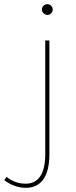

<svg xmlns="http://www.w3.org/2000/svg" viewBox="-113 -712 368 925"><path d="M141.1 -666Q141.1 -656.2 133.5 -648.2Q126 -640.1 115.2 -640.1Q105.5 -640.1 97.2 -647.9Q88.9 -655.8 88.9 -666Q88.9 -677.2 96.9 -684.6Q105 -691.9 115.2 -691.9Q126 -691.9 133.5 -684.3Q141.1 -676.8 141.1 -666ZM11.2 192.9Q-43 192.9 -92.8 155.8L-81.1 140.1Q-40 173.3 11.2 172.9Q57.1 172.9 81.1 137Q105 101.1 105 30.8V-517.1H125V30.8Q125 110.8 95.9 151.9Q66.9 192.9 11.2 192.9Z"/></svg>

Font: Montserrat
Style: Thin
Weight: 250
Designer: Julieta Ulanovsky
Foundry: Julieta Ulanovsky
Version: Version 1.000;PS 002.000;hotconv 1.0.70;makeotf.lib2.5.58329